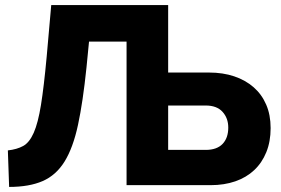

<svg xmlns="http://www.w3.org/2000/svg" viewBox="-20 -730 1108 757"><path d="M11 -137Q47 -141 71.5 -154.5Q96 -168 113 -206.5Q130 -245 141.5 -316Q153 -387 164 -506L182 -710H643V-444H804Q859 -444 903.5 -429Q948 -414 980 -386Q1012 -358 1029.5 -317.5Q1047 -277 1047 -225Q1047 -172 1030 -130Q1013 -88 982 -59Q951 -30 907.5 -15Q864 0 811 0H479V-566H331L321 -464Q307 -328 287.5 -237.5Q268 -147 234.5 -93Q201 -39 148 -16Q95 7 16 7ZM791 -139Q835 -139 857.5 -162.5Q880 -186 880 -227Q880 -264 857.5 -289Q835 -314 791 -314H643V-139Z"/></svg>

Font: Boldmen
Style: Bold
Weight: 700
Designer: Matt McInerney, Pablo Impallari, Rodrigo Fuenzalida
Foundry: LIVING CONCEPT
Version: Version 1.000